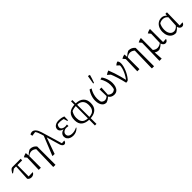

<svg xmlns="http://www.w3.org/2000/svg" viewBox="422 -2523 4496 4496"><g transform="rotate(-45 2670.0 -274.5)"><path d="M17 -369 1 -381Q27 -423 45 -445Q63 -467 78.5 -475Q94 -483 113 -483H384L381 -432H108ZM183 -483H225L223 -58L363 -62Q355 -40 339 -25Q323 -10 301.5 -2Q280 6 257 6Q227 6 200.5 -7.5Q174 -21 160 -45Z M793 194 787 185 801 -384 860 -414V194ZM566 -381 565 -400Q593 -428 623.5 -451.5Q654 -475 689 -490Q693 -490 697 -490.5Q701 -491 705 -491Q749 -491 788.5 -472.5Q828 -454 860 -414L801 -384Q746 -432 688 -432Q626 -432 566 -381ZM499 0 511 -393 460 -454Q485 -468 510.5 -478.5Q536 -489 563 -493L570 -400V0Z M1183 -444 1026 0H958V-13L1157 -505ZM1323 -57 1407 -63Q1404 -41 1394.5 -25.5Q1385 -10 1371.5 -2.5Q1358 5 1344 5Q1320 5 1297.5 -17Q1275 -39 1263 -82L1131 -540Q1101 -644 1065 -685L958 -670L948 -724Q967 -734 984 -739Q1001 -744 1018 -744Q1066 -744 1105.5 -700Q1145 -656 1170 -572Z M1640 8Q1588 8 1548 -10Q1508 -28 1485.5 -60Q1463 -92 1463 -133Q1463 -181 1494.5 -215.5Q1526 -250 1584 -261Q1537 -269 1506.5 -297.5Q1476 -326 1476 -365Q1476 -421 1523 -456.5Q1570 -492 1652 -492Q1689 -492 1724.5 -485.5Q1760 -479 1808 -461L1796 -413Q1755 -429 1715 -437Q1675 -445 1636 -445Q1588 -445 1537 -431L1583 -451Q1561 -433 1549.5 -409Q1538 -385 1538 -365Q1538 -335 1556 -316Q1574 -297 1602.5 -287.5Q1631 -278 1660 -278L1717 -284V-233L1649 -241Q1618 -241 1590.5 -228Q1563 -215 1546 -193Q1529 -171 1529 -142Q1529 -96 1565 -70.5Q1601 -45 1662 -45Q1700 -45 1737.5 -54.5Q1775 -64 1816 -84L1822 -72Q1782 -31 1737.5 -11.5Q1693 8 1640 8ZM1783 -336 1745 -461H1808L1805 -336Z M2185 6Q2056 6 1984.5 -50.5Q1913 -107 1913 -233Q1913 -358 1982 -423.5Q2051 -489 2196 -489Q2331 -489 2400 -425Q2469 -361 2469 -247Q2469 -117 2393.5 -55.5Q2318 6 2185 6ZM2164 195 2169 -600H2212L2216 195ZM2189 -37Q2259 -37 2306 -57.5Q2353 -78 2378 -123.5Q2403 -169 2403 -244Q2403 -309 2380 -353.5Q2357 -398 2311 -421Q2265 -444 2193 -444Q2153 -444 2107.5 -435.5Q2062 -427 2032 -412Q2006 -371 1993 -327.5Q1980 -284 1980 -238Q1980 -165 2004.5 -121Q2029 -77 2075.5 -57Q2122 -37 2189 -37Z M2995 9Q2948 9 2909.5 -14Q2871 -37 2843 -92L2886 -103Q2912 -76 2940 -64.5Q2968 -53 2991 -53Q3038 -53 3079 -93Q3087 -120 3091 -150.5Q3095 -181 3095 -220Q3095 -281 3075.5 -346Q3056 -411 3017 -475L3069 -489Q3095 -457 3116 -411.5Q3137 -366 3149 -315.5Q3161 -265 3161 -216Q3161 -154 3144 -103Q3127 -52 3090.5 -21.5Q3054 9 2995 9ZM2737 9Q2682 9 2646.5 -21Q2611 -51 2594.5 -101.5Q2578 -152 2578 -215Q2578 -260 2589.5 -309Q2601 -358 2622.5 -405Q2644 -452 2672 -489L2722 -475Q2685 -415 2664.5 -347.5Q2644 -280 2644 -217Q2644 -179 2648.5 -151Q2653 -123 2659 -100Q2678 -78 2701.5 -66.5Q2725 -55 2749 -55Q2772 -55 2798.5 -67Q2825 -79 2847 -103L2880 -96Q2858 -61 2821.5 -34Q2785 -7 2737 9ZM2887 -80 2844 -82 2839 -325H2900ZM2854 -523 2831 -529 2865 -733 2872 -739 2920 -725Q2907 -674 2890.5 -623.5Q2874 -573 2854 -523Z M3390 5Q3365 -104 3332 -211.5Q3299 -319 3252 -428L3282 -372L3200 -443Q3226 -461 3249.5 -473.5Q3273 -486 3297 -493Q3329 -416 3354.5 -337.5Q3380 -259 3401.5 -180.5Q3423 -102 3440 -25L3414 -19Q3449 -61 3478 -108.5Q3507 -156 3529 -205.5Q3551 -255 3563 -302Q3575 -349 3575 -389Q3575 -394 3575 -399Q3575 -404 3574 -409L3582 -378L3512 -443Q3530 -459 3549 -472Q3568 -485 3592 -493Q3611 -480 3619 -455.5Q3627 -431 3627 -400Q3627 -360 3615 -312Q3603 -264 3582.5 -213.5Q3562 -163 3534 -115Q3506 -67 3473 -28Q3464 -17 3456 -10.5Q3448 -4 3440 -1Q3432 2 3420 3Q3408 4 3390 5Z M4057 194 4051 185 4065 -384 4124 -414V194ZM3830 -381 3829 -400Q3857 -428 3887.5 -451.5Q3918 -475 3953 -490Q3957 -490 3961 -490.5Q3965 -491 3969 -491Q4013 -491 4052.5 -472.5Q4092 -454 4124 -414L4065 -384Q4010 -432 3952 -432Q3890 -432 3830 -381ZM3763 0 3775 -393 3724 -454Q3749 -468 3774.5 -478.5Q3800 -489 3827 -493L3834 -400V0Z M4674 -57 4776 -62Q4769 -40 4757 -24.5Q4745 -9 4729.5 -2Q4714 5 4697 5Q4677 5 4658 -5.5Q4639 -16 4625.5 -37Q4612 -58 4606 -88L4615 -393L4564 -454Q4617 -485 4674 -493ZM4303 194 4315 -393 4264 -454Q4318 -485 4374 -493L4373 -76L4362 -49L4377 185V194ZM4488 7Q4483 7 4478 8Q4473 9 4467 9Q4391 9 4332 -51L4366 -102Q4423 -51 4486 -51Q4549 -51 4613 -102L4614 -82Q4586 -51 4554.5 -29Q4523 -7 4488 7Z M5042 8Q5039 8 5036.5 8Q5034 8 5032 8Q4971 8 4926 -22Q4881 -52 4856 -106.5Q4831 -161 4831 -233Q4831 -310 4859 -368Q4887 -426 4936 -458Q4985 -490 5048 -490Q5082 -490 5109.5 -478Q5137 -466 5158 -447Q5179 -428 5192 -405L5178 -373Q5165 -390 5146.5 -406.5Q5128 -423 5102 -433Q5076 -443 5044 -443Q5013 -443 4984 -434Q4955 -425 4918 -403L4944 -423Q4921 -386 4908.5 -338Q4896 -290 4896 -238Q4896 -179 4914 -137.5Q4932 -96 4963 -73.5Q4994 -51 5035 -51Q5065 -51 5098.5 -68.5Q5132 -86 5164 -125V-95Q5136 -55 5104.5 -31Q5073 -7 5042 8ZM5245 5Q5226 5 5206.5 -5.5Q5187 -16 5173.5 -37Q5160 -58 5156 -88L5179 -486H5231L5223 -57L5323 -62Q5317 -40 5304.5 -24.5Q5292 -9 5277 -2Q5262 5 5245 5Z"/></g></svg>

Font: Piazzolla 24pt Light
Style: Regular
Weight: 300
Designer: Juan Pablo del Peral
Foundry: Huerta Tipografica
Version: Version 2.005